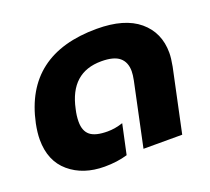

<svg xmlns="http://www.w3.org/2000/svg" viewBox="-101 -678 899 820"><g transform="rotate(-20 348.0 -267.5)"><path d="M22 -188Q22 -219 30 -259Q91 -550 412 -550Q538 -550 603.5 -495Q669 -440 669 -348Q669 -324 662 -287L601 0H425L486 -288Q491 -313 491 -329Q491 -370 465.5 -391.5Q440 -413 383 -413Q243 -413 211 -259Q204 -230 204 -203Q204 -161 228 -141.5Q252 -122 307 -122Q341 -122 377 -134L348 1Q301 15 244 15Q147 15 84.5 -38Q22 -91 22 -188Z"/></g></svg>

Font: Prompt
Style: Bold Italic
Weight: 700
Italic angle: -12°
Designer: Katatrad Team
Foundry: CadsonDemak
Version: Version 1.001